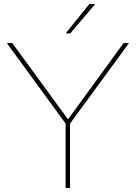

<svg xmlns="http://www.w3.org/2000/svg" viewBox="-20 -934 675 954"><path d="M306 0H328V-320L621 -720H594L318 -341L41 -720H14L306 -320ZM306 -768H329L453 -914H424Z"/></svg>

Font: Aspekta 50
Style: Regular
Weight: 50
Designer: Ivo Dolenc
Version: Version 2.000